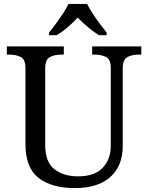

<svg xmlns="http://www.w3.org/2000/svg" viewBox="-20 -951 757 981"><path d="M362 10Q244 10 177 -42Q110 -94 110 -216V-604Q110 -648 85.5 -660Q61 -672 28 -672H15V-714H306V-672H293Q259 -672 235 -659.5Q211 -647 211 -600V-210Q211 -123 258 -86.5Q305 -50 378 -50Q464 -50 505 -94Q546 -138 546 -206V-604Q546 -648 521.5 -660Q497 -672 464 -672H451V-714H702V-672H689Q655 -672 631 -659.5Q607 -647 607 -600V-204Q607 -104 544 -47Q481 10 362 10ZM230 -784Q246 -803 265 -829Q284 -855 302 -882Q320 -909 330 -931H425Q436 -909 453.5 -882Q471 -855 490.5 -829Q510 -803 525 -784V-771H486Q458 -788 429 -812.5Q400 -837 377 -861Q355 -837 326.5 -812.5Q298 -788 269 -771H230Z"/></svg>

Font: Noto Serif Makasar
Style: Regular
Weight: 400
Designer: Sérgio Martins
Version: Version 1.001; ttfautohint (v1.8.4.7-5d5b)